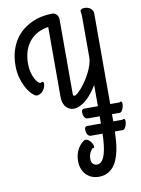

<svg xmlns="http://www.w3.org/2000/svg" viewBox="-110 -773 881 1199"><g transform="rotate(-10 331.0 -173.0)"><path d="M564.9 92.8Q564 122.6 561.5 153.3Q559.1 184.1 553 213.1Q546.9 242.2 536.6 267.8Q526.4 293.5 510.3 312.5Q494.1 331.5 471.4 342.8Q448.7 354 418 354Q392.6 354 371.8 345Q351.1 335.9 336.4 320.1Q321.8 304.2 314 282.7Q306.2 261.2 306.2 235.8Q306.2 197.8 320.6 167.5Q335 137.2 362.8 116.2Q368.7 111.8 376 111.8Q384.3 111.8 392.3 117.4Q400.4 123 406.7 131.1Q413.1 139.2 417 147.9Q420.9 156.7 420.9 163.1Q420.9 167 419.2 169.4Q417.5 171.9 413.1 171.9Q412.1 171.9 411.1 171.4Q410.2 170.9 409.2 170.9Q383.8 197.8 383.8 233.9Q383.8 256.8 394.3 266.8Q404.8 276.9 419.9 276.9Q439 276.9 451.4 261Q463.9 245.1 471.4 219.2Q479 193.4 482.4 160.4Q485.8 127.4 486.8 92.8H413.1Q405.3 92.8 399.7 88.9Q394 85 390.6 78.6Q387.2 72.3 385.5 64.5Q383.8 56.6 383.8 48.8Q383.8 40.5 387.7 34.7Q391.6 28.8 398.9 28.8H487.8V-17.1H413.1Q405.3 -17.1 399.7 -21Q394 -24.9 390.6 -31.2Q387.2 -37.6 385.5 -45.4Q383.8 -53.2 383.8 -61Q383.8 -69.3 387.7 -75.2Q391.6 -81.1 398.9 -81.1H487.8V-215.8Q472.2 -189.9 454.6 -167.5Q437 -145 417.7 -128.2Q398.4 -111.3 377.9 -101.6Q357.4 -91.8 335.9 -91.8Q325.7 -91.8 313.7 -96.2Q301.8 -100.6 291.5 -110.6Q281.2 -120.6 274.7 -137.5Q268.1 -154.3 268.1 -179.2V-622.1Q234.4 -617.7 204.6 -603Q174.8 -588.4 152.3 -563Q129.9 -537.6 116.9 -501.5Q104 -465.3 104 -418Q104 -387.7 110.4 -363.5Q116.7 -339.4 125.5 -322.5Q134.3 -305.7 143.3 -296.4Q152.3 -287.1 157.2 -287.1Q161.6 -287.1 165.3 -289.1Q168.9 -291 172.9 -291Q181.2 -291 181.2 -278.8Q181.2 -263.2 174.1 -248.8Q167 -234.4 156 -225.3Q145 -216.3 132.3 -213.9Q119.6 -211.4 108.9 -219.2Q95.7 -228 81.1 -246.1Q66.4 -264.2 54 -289.8Q41.5 -315.4 33.2 -347.7Q24.9 -379.9 24.9 -418Q24.9 -470.7 37.6 -512.5Q50.3 -554.2 71.5 -585.4Q92.8 -616.7 121.1 -638.7Q149.4 -660.6 180.7 -674.3Q211.9 -688 244.4 -694.1Q276.9 -700.2 306.2 -700.2Q314 -700.2 321.3 -697Q328.6 -693.8 334 -688.2Q339.4 -682.6 342.8 -674.8Q346.2 -667 346.2 -658.2V-185.1Q346.2 -175.3 349.1 -173.1Q352.1 -170.9 355 -170.9Q362.3 -170.9 375 -181.4Q387.7 -191.9 402.6 -209.2Q417.5 -226.6 432.6 -249.3Q447.8 -272 460 -296.4Q472.2 -320.8 480 -345.2Q487.8 -369.6 487.8 -391.1V-650.9Q487.8 -665 485.8 -671.4Q483.9 -677.7 483.9 -683.1Q483.9 -690.4 491.7 -695.3Q499.5 -700.2 509.8 -700.2Q534.7 -700.2 550.3 -687.3Q565.9 -674.3 565.9 -655.8V-81.1H625Q632.8 -86.9 636.7 -84.2Q640.6 -81.5 641.6 -74.5Q642.6 -67.4 640.9 -57.6Q639.2 -47.9 635.5 -38.8Q631.8 -29.8 627 -23.4Q622.1 -17.1 616.2 -17.1H565.9V4.9V28.8H625Q632.8 22.9 636.7 25.6Q640.6 28.3 641.6 35.4Q642.6 42.5 640.9 52.2Q639.2 62 635.5 71Q631.8 80.1 627 86.4Q622.1 92.8 616.2 92.8Z"/></g></svg>

Font: Grand Hotel
Style: Regular
Weight: 400
Designer: Brian J. Bonislawsky & Jim Lyles for Astigmatic (AOETI)
Foundry: Astigmatic (AOETI)
Version: Version 001.000